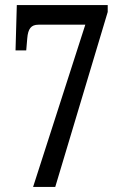

<svg xmlns="http://www.w3.org/2000/svg" viewBox="-20 -734 482 754"><path d="M110 0H197L403 -687V-714H46L41 -536H83L87 -583C90 -621 102 -637 131 -637H315Z"/></svg>

Font: Noto Serif Armenian ExtraCondensed
Style: Regular
Weight: 400
Width: 2
Designer: Monotype Design Team
Foundry: Monotype Imaging Inc.
Version: Version 2.008